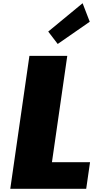

<svg xmlns="http://www.w3.org/2000/svg" viewBox="-20 -1172 599 1192"><path d="M279.4 -976 338.3 -899 537.2 -1037 492.8 -1152ZM397.6 -825H162.6L43.8 0H515.2L539 -165H302.5Z"/></svg>

Font: Blink
Style: WideObl
Weight: 400
Designer: Mew Too
Foundry: Cannot Into Space Fonts
Version: Version 001.000